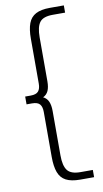

<svg xmlns="http://www.w3.org/2000/svg" viewBox="-99 -805 535 994"><g transform="rotate(-10 168.5 -307.5)"><path d="M238 144Q192 144 164.5 129.5Q137 115 125.5 83.5Q114 52 114 3V-234Q114 -261 102.5 -274.5Q91 -288 62 -288H33V-329H62Q91 -329 102.5 -342.5Q114 -356 114 -383V-619Q114 -668 125.5 -699Q137 -730 164.5 -744.5Q192 -759 238 -759H312V-721H247Q197 -721 178.5 -697Q160 -673 160 -618V-386Q160 -356 151.5 -337Q143 -318 123 -308.5Q103 -299 66 -299V-319Q103 -319 123 -309.5Q143 -300 151.5 -280.5Q160 -261 160 -231V3Q160 57 178.5 81.5Q197 106 247 106H312V144Z"/></g></svg>

Font: SUSE ExtraLight
Style: Regular
Weight: 250
Designer: Rene Bieder
Foundry: SUSE
Version: Version 1.000